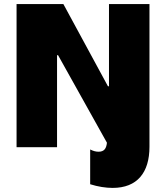

<svg xmlns="http://www.w3.org/2000/svg" viewBox="-20 -720 812 939"><path d="M531 199C651 199 711 124 711 -2V-700H513V-298H508L290 -700H61V0H259V-450H264L503 -22C500 7 489 22 462 22C449 22 437 19 421 11V181C459 193 497 199 531 199Z"/></svg>

Font: Fixel Display Black
Style: Regular
Weight: 900
Designer: AlfaBravo + MacPaw
Foundry: Kyrylo Tkachov, Marchela Mozhyna, Serhii Makarenko, Maria Weinstein, Zakhar Kryvoshyya
Version: Version 1.211